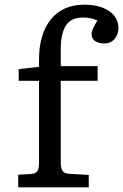

<svg xmlns="http://www.w3.org/2000/svg" viewBox="-20 -802 527 822"><path d="M58 0V-54L113 -57Q130 -58 138.5 -67.5Q147 -77 147 -104V-456H60V-506L147 -516V-545Q147 -658 198.5 -720Q250 -782 341 -782Q406 -782 446.5 -755Q487 -728 487 -682Q487 -654 470.5 -635Q454 -616 427 -616Q402 -616 387 -626.5Q372 -637 372 -655Q372 -666 377.5 -678.5Q383 -691 397 -714Q384 -720 369.5 -723.5Q355 -727 335 -727Q282 -727 261 -691Q240 -655 240 -593V-519H398V-456H240V-107Q240 -84 246.5 -72Q253 -60 275 -58L360 -53V0Z"/></svg>

Font: Literata 7pt
Style: Regular
Weight: 400
Designer: Latin by Veronika Burian and Jose Scaglione. Greek by Irene Vlachou. Cyrillic by Vera Evstafieva.
Foundry: TypeTogether
Version: Version 3.002